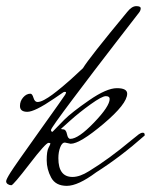

<svg xmlns="http://www.w3.org/2000/svg" viewBox="-22 -603 491 625"><path d="M335 -281Q335 -290 322.5 -290Q310 -290 273 -263.5Q236 -237 206 -210L177 -184Q177 -182 183 -182Q193 -182 196 -166.5Q199 -151 207 -151Q233 -151 284 -204Q335 -257 335 -281ZM430 -166Q437 -171 443 -171Q449 -171 449 -164V-162Q370 -92 291 -42Q232 2 195.5 2Q159 2 144.5 -25Q130 -52 130 -81.5Q130 -111 136 -122Q142 -133 142 -135.5Q142 -138 136 -138Q127 -138 74 -69Q21 0 15 0Q9 0 3.5 -3.5Q-2 -7 -2 -13Q-2 -19 12.5 -42Q27 -65 107 -177Q187 -289 190 -294.5Q193 -300 193 -302Q193 -304 189.5 -304Q186 -304 184 -302.5Q182 -301 154 -282Q91 -239 67 -239Q43 -239 43 -258Q43 -274 53.5 -286Q64 -298 77 -298Q83 -298 87 -284.5Q91 -271 100 -271Q109 -271 122 -278Q135 -285 148.5 -295Q162 -305 179.5 -319.5Q197 -334 208 -344Q241 -374 248 -381Q267 -413 392 -564Q407 -583 421.5 -583Q436 -583 436 -576Q436 -569 431 -562.5Q426 -556 356 -465.5Q286 -375 215 -280.5Q144 -186 144 -180Q144 -174 149 -174Q164 -190 187.5 -213.5Q211 -237 268 -276.5Q325 -316 358.5 -316Q392 -316 392 -298Q392 -265 315 -200Q238 -135 208 -135L189 -139Q180 -139 174 -123.5Q168 -108 168 -88Q168 -27 214 -27Q238 -27 268 -46Q332 -85 405 -146Z"/></svg>

Font: Mrs Saint Delafield
Style: Regular
Weight: 400
Designer: Alejandro Paul
Foundry: Alejandro Paul
Version: Version 1.001